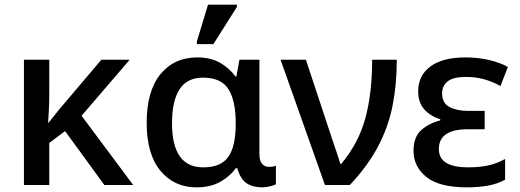

<svg xmlns="http://www.w3.org/2000/svg" viewBox="-20 -796 2237 826"><path d="M538 -539 331 -298 553 0H429L260 -232L192 -181V0H83V-539H192V-399Q192 -362 190.5 -326.5Q189 -291 187 -268H189Q201 -283 213.5 -298.5Q226 -314 237 -328L416 -539Z M825 10Q729 10 670 -61.5Q611 -133 611 -267Q611 -404 670 -476.5Q729 -549 829 -549Q886 -549 926.5 -526Q967 -503 993 -467H997L1010 -539H1096V-134Q1096 -103 1108 -90.5Q1120 -78 1137 -78Q1145 -78 1154 -79.5Q1163 -81 1167 -83V-3Q1160 1 1142 5.5Q1124 10 1108 10Q1067 10 1040.5 -8Q1014 -26 1001 -72H994Q969 -37 927 -13.5Q885 10 825 10ZM854 -76Q930 -76 962 -121Q994 -166 994 -262V-268Q994 -362 963 -412Q932 -462 853 -462Q785 -462 752.5 -412Q720 -362 720 -266Q720 -76 854 -76ZM827 -606V-618L875 -776H999V-766L898 -606Z M1378 0 1187 -539H1296L1393 -246Q1400 -224 1410 -194.5Q1420 -165 1429.5 -137Q1439 -109 1444 -91H1448Q1522 -179 1551.5 -286.5Q1581 -394 1581 -539H1687Q1687 -433 1669 -342Q1651 -251 1607 -167Q1563 -83 1485 0Z M1988 10Q1870 10 1814.5 -34.5Q1759 -79 1759 -147Q1759 -207 1792.5 -236.5Q1826 -266 1874 -278V-283Q1830 -297 1804.5 -326.5Q1779 -356 1779 -403Q1779 -471 1831.5 -510Q1884 -549 1983 -549Q2038 -549 2085.5 -537.5Q2133 -526 2165 -508L2133 -426Q2098 -445 2062.5 -455Q2027 -465 1986 -465Q1930 -465 1906 -446Q1882 -427 1882 -394Q1882 -352 1914 -335.5Q1946 -319 1993 -319H2065V-240H1993Q1868 -240 1868 -155Q1868 -114 1900.5 -95Q1933 -76 1993 -76Q2043 -76 2081 -84.5Q2119 -93 2153 -112V-23Q2121 -5 2079.5 2.5Q2038 10 1988 10Z"/></svg>

Font: Noto Sans Medium
Style: Regular
Weight: 500
Designer: Monotype Design Team
Foundry: Monotype Imaging Inc.
Version: Version 2.007